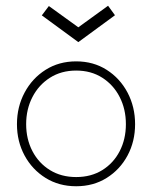

<svg xmlns="http://www.w3.org/2000/svg" viewBox="-20 -636 529 668"><path d="M245 12Q185 12 138.5 -17Q92 -46 65.5 -95Q39 -144 39 -204Q39 -264 65.5 -313.8Q92 -363.5 138.5 -393Q185 -422.5 245 -422.5Q305 -422.5 351.2 -393Q397.5 -363.5 423.8 -313.8Q450 -264 450 -204Q450 -144 423.8 -95Q397.5 -46 351.2 -17Q305 12 245 12ZM245 -20Q297 -20 336 -44.2Q375 -68.5 396.5 -110.2Q418 -152 418 -204Q418 -256 396.5 -298.2Q375 -340.5 336 -365.5Q297 -390.5 245 -390.5Q193 -390.5 153.8 -365.5Q114.5 -340.5 92.8 -298.2Q71 -256 71 -204Q71 -152 92.8 -110.2Q114.5 -68.5 153.8 -44.2Q193 -20 245 -20ZM125.5 -582.5 150 -615 252.5 -541 356 -616 380 -583 252.5 -489.5Z"/></svg>

Font: League Spartan Extralight
Style: Regular
Weight: 200
Foundry: The League of Moveable Type
Version: Version 2.300; ttfautohint (v1.8.3)